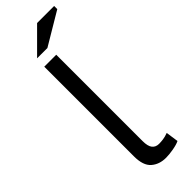

<svg xmlns="http://www.w3.org/2000/svg" viewBox="-293 -883 908 908"><g transform="rotate(-45 161.0 -429.0)"><path d="M86 0ZM166 -123Q166 -88 178 -73Q190 -58 212 -58Q225 -58 240 -60Q255 -62 274 -69L283 -6Q267 2 238.5 7Q210 12 189 12Q144 12 115 -13.5Q86 -39 86 -100V-700H166ZM208 -870H322V-849L159 -752H90Z"/></g></svg>

Font: PT Sans
Style: Regular
Weight: 400
Version: Version 2.003W OFL; ttfautohint (v1.6)